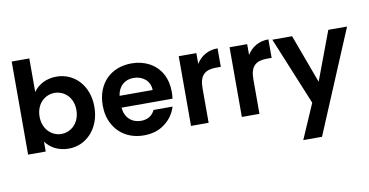

<svg xmlns="http://www.w3.org/2000/svg" viewBox="-90 -991 2887 1503"><g transform="rotate(-10 1354.0 -239.0)"><path d="M209 0V-79C246 -27 309 9 392 9C533 9 645 -109 645 -279C645 -450 534 -563 392 -563C311 -563 245 -526 209 -473V-740H69V0ZM209 -277C209 -378 279 -440 355 -440C433 -440 502 -380 502 -279C502 -177 433 -114 355 -114C279 -114 209 -176 209 -277Z M747 -127C794 -40 882 9 989 9C1055 9 1111 -8 1156 -43C1201 -77 1232 -121 1248 -174H1097C1075 -129 1038 -107 986 -107C914 -107 860 -155 853 -235H1258C1261 -251 1262 -269 1262 -289C1262 -343 1251 -391 1228 -433C1182 -516 1094 -563 989 -563C824 -563 711 -451 711 -277C711 -220 723 -170 747 -127ZM898 -417C921 -438 950 -448 985 -448C1022 -448 1053 -437 1078 -416C1103 -394 1116 -365 1117 -329H854C859 -366 874 -396 898 -417Z M1504 0V-276C1504 -379 1549 -415 1637 -415H1674V-562C1599 -562 1540 -527 1504 -468V-554H1364V0Z M1908 0V-276C1908 -379 1953 -415 2041 -415H2078V-562C2003 -562 1944 -527 1908 -468V-554H1768V0Z M2330 -14 2210 262H2359L2702 -554H2553L2408 -167L2265 -554H2108Z"/></g></svg>

Font: Poppins SemiBold
Style: Regular
Weight: 600
Designer: Ninad Kale (Devanagari), Jonny Pinhorn (Latin)
Foundry: Indian Type Foundry
Version: 4.004